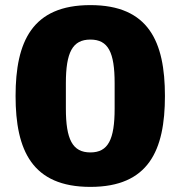

<svg xmlns="http://www.w3.org/2000/svg" viewBox="-20 -720 707 752"><path d="M334 12C562 12 626 -131 626 -344C626 -557 562 -700 334 -700C106 -700 41 -557 41 -344C41 -131 106 12 334 12ZM334 -123C264 -123 238 -174 238 -295V-394C238 -515 264 -565 334 -565C404 -565 429 -515 429 -394V-295C429 -174 404 -123 334 -123Z"/></svg>

Font: Archivo Black
Style: Regular
Weight: 900
Designer: Hector Gatti
Foundry: Omnibus-Type
Version: Version 2.001